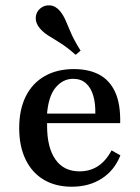

<svg xmlns="http://www.w3.org/2000/svg" viewBox="-20 -685 521 716"><path d="M247.6 11.3Q187.1 11.3 143.1 -14.9Q99.2 -41.1 75.4 -90.3Q51.6 -139.5 51.6 -207.3Q51.6 -276.6 76.2 -325.8Q100.8 -375 146.8 -401.2Q192.7 -427.4 255.6 -427.4Q311.3 -427.4 350.4 -406.5Q389.5 -385.5 409.7 -341.1Q429.8 -296.8 428.2 -225.8H120.2L118.5 -261.3H335.5Q336.3 -299.2 327.8 -328.2Q319.4 -357.3 300.8 -374.2Q282.3 -391.1 252.4 -391.1Q214.5 -391.1 187.1 -358.1Q159.7 -325 154.8 -254L156.5 -250.8Q155.6 -243.5 155.6 -234.7Q155.6 -225.8 155.6 -215.3Q155.6 -134.7 186.7 -90.3Q217.7 -46 276.6 -46Q315.3 -46 345.2 -65.3Q375 -84.7 396 -124.2L429 -105.6Q406.5 -49.2 359.3 -19Q312.1 11.3 247.6 11.3ZM262.1 -480.6Q228.2 -510.5 202.4 -526.2Q176.6 -541.9 158.9 -553.2Q141.1 -564.5 128.2 -579.8Q112.1 -599.2 113.3 -619.8Q114.5 -640.3 129.8 -653.2Q146 -666.9 166.9 -664.9Q187.9 -662.9 204 -643.5Q216.9 -627.4 225 -608.1Q233.1 -588.7 244.8 -561.7Q256.5 -534.7 280.6 -496Z"/></svg>

Font: Playfair 9pt SemiBold
Style: Regular
Weight: 600
Designer: Claus Eggers Sørensen
Foundry: Claus Eggers Sørensen
Version: Version 2.001;gftools[0.9.30]